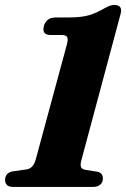

<svg xmlns="http://www.w3.org/2000/svg" viewBox="-30 -734 496 754"><path d="M169.5 -596.5Q135 -596.5 141.5 -628.5Q144.5 -644 156 -654.8Q167.5 -665.5 190 -665.5H245.5Q292 -666 320.2 -674.5Q348.5 -683 378.5 -700.5Q391 -707.5 400.2 -711Q409.5 -714.5 418 -714.5Q453.5 -714.5 443.5 -679L289.5 -104.5Q285 -88.5 287.8 -79.2Q290.5 -70 305.5 -67L353 -59.5Q374.5 -54 374 -33Q374 -17.5 363.5 -8.8Q353 0 336 0H21.5Q-10.5 0 -10 -28.5Q-9.5 -55 19.5 -61L76 -69Q100.5 -73.5 110 -106.5L231.5 -555Q238.5 -579 234 -587.8Q229.5 -596.5 213.5 -596.5Z"/></svg>

Font: Fraunces 72pt S050
Style: Bold Italic
Weight: 700
Italic angle: -16°
Version: Version 1.000; ttfautohint (v1.8.3)